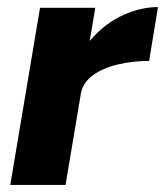

<svg xmlns="http://www.w3.org/2000/svg" viewBox="-20 -522 466 542"><path d="M9 0 93 -500H249L165 0ZM167 -256Q181 -337 222 -392Q263 -447 317.5 -474.5Q372 -502 426 -502L401 -350Q355 -350 312.5 -340Q270 -330 241.5 -309Q213 -288 208 -256Z"/></svg>

Font: Figtree Light ExtraBold
Style: Italic
Weight: 800
Italic angle: -9.5°
Version: Version 2.001;gftools[0.9.30]